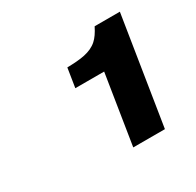

<svg xmlns="http://www.w3.org/2000/svg" viewBox="-101 -848 660 646"><g transform="rotate(-30 229.0 -525.0)"><path d="M245 -316H368L434.3 -734H336.3C326.4 -714 316.1 -699.2 305.2 -689.5C278 -665.3 240 -661.1 187.5 -660L175.8 -586H287.8Z"/></g></svg>

Font: Fog Sans
Style: It
Weight: 700
Foundry: Intel Corporation
Version: Version 1.00